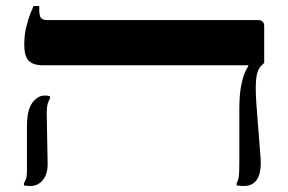

<svg xmlns="http://www.w3.org/2000/svg" viewBox="-20 -617 960 641"><path d="M794 4Q787 4 781 3.5Q775 3 770 2V-6Q775 -14 777 -26Q779 -38 779 -75V-251Q779 -302 785.5 -333Q792 -364 799.5 -379Q807 -394 809 -397V-399H125Q91 -399 76 -414Q61 -429 61 -468Q61 -500 67.5 -526.5Q74 -553 81.5 -572Q89 -591 92 -597H111V-586Q111 -565 116.5 -557.5Q122 -550 138 -550H841Q862 -550 862 -530V-407L855 -400Q839 -387 835.5 -355.5Q832 -324 836 -269L850 -89Q853 -43 839 -19.5Q825 4 794 4ZM81 4Q70 4 60 2V-6Q63 -10 66.5 -19Q70 -28 70 -51V-194Q70 -250 88 -274Q106 -298 129 -298Q136 -298 139.5 -297.5Q143 -297 147 -295V-288Q143 -283 139.5 -271Q136 -259 136 -238L139 -73Q140 -37 123.5 -16.5Q107 4 81 4Z"/></svg>

Font: Frank Ruhl Libre SemiBold
Style: Regular
Weight: 600
Designer: Yanek Iontef
Foundry: Fontef
Version: Version 6.003;gftools[0.9.30]